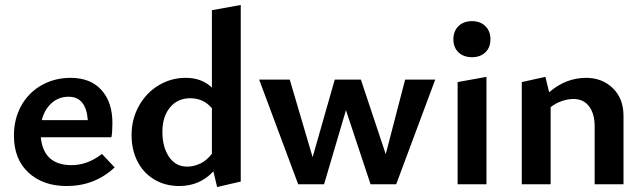

<svg xmlns="http://www.w3.org/2000/svg" viewBox="-20 -741 2590 772"><path d="M441 -68Q361 7 248 7Q153 7 94.5 -47Q36 -101 36 -196Q36 -263 65.5 -316Q95 -369 147.5 -398.5Q200 -428 264 -428Q344 -428 388 -379Q432 -330 432 -247Q432 -209 428 -189H144Q155 -77 268 -77Q332 -77 390 -122ZM148 -258H333Q330 -303 311 -327.5Q292 -352 256 -352Q216 -352 187.5 -326.5Q159 -301 148 -258Z M948 -721V-11L853 11L838 -52Q783 7 701 7Q644 7 600 -19.5Q556 -46 532.5 -92.5Q509 -139 509 -198Q509 -262 538.5 -315Q568 -368 618 -398Q668 -428 727 -428Q791 -428 832 -389V-700ZM832 -123V-306Q798 -346 745 -346Q694 -346 663.5 -309Q633 -272 633 -211Q633 -150 659.5 -110.5Q686 -71 733 -71Q759 -71 785.5 -83.5Q812 -96 832 -123Z M1730 -421 1573 0H1470L1371 -298L1283 0H1179L1022 -421H1145L1237 -109L1326 -421H1431L1531 -121L1609 -421Z M1803 -583Q1803 -616 1823.5 -636Q1844 -656 1878 -656Q1911 -656 1931.5 -636Q1952 -616 1952 -583Q1952 -550 1931.5 -530.5Q1911 -511 1878 -511Q1844 -511 1823.5 -530.5Q1803 -550 1803 -583ZM1820 -411 1936 -432V0H1820Z M2487 -275V0H2371V-233Q2371 -284 2348.5 -313.5Q2326 -343 2286 -343Q2263 -343 2238.5 -334.5Q2214 -326 2194 -310V0H2078V-411L2173 -432L2188 -370Q2255 -428 2337 -428Q2401 -428 2444 -386.5Q2487 -345 2487 -275Z"/></svg>

Font: Ysabeau Infant
Style: Bold
Weight: 700
Designer: Christian Thalmann (Catharsis Fonts)
Version: Version 0.003